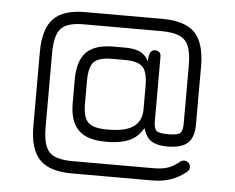

<svg xmlns="http://www.w3.org/2000/svg" viewBox="-44 -605 802 656"><g transform="rotate(5 356.5 -276.5)"><path d="M617 -40Q570 0 501 0H226Q149 0.5 114.5 -34.8Q80 -70 80 -150V-403Q80 -483.5 114.5 -518.8Q149 -554 226 -553H486Q565 -553 599 -518Q633 -483 633 -402V-203Q633 -159 611.5 -139.5Q590 -120 541 -120Q509 -120 489 -131.2Q469 -142.5 459 -176Q439.5 -142.5 409 -130.2Q378.5 -118 337 -118H330Q266.5 -118 236.8 -147.5Q207 -177 207 -240V-319Q207 -385 236.2 -414.5Q265.5 -444 329 -444H370Q395.5 -444 415.8 -437Q436 -430 450 -405Q451 -428.5 457 -436.2Q463 -444 471 -444Q481.5 -444 486.8 -438.8Q492 -433.5 492 -423V-203Q492 -177.5 500.8 -169.8Q509.5 -162 541 -162Q572.5 -162 581.8 -169.8Q591 -177.5 591 -203V-402Q591 -444 581.5 -467.8Q572 -491.5 549.2 -501.2Q526.5 -511 486 -511H226Q166 -512 144 -489Q122 -466 122 -403V-150Q122 -87 144 -64.2Q166 -41.5 226 -42H501Q531 -42 550.8 -48.8Q570.5 -55.5 590 -72Q596.5 -77 604 -77Q613 -77 619 -71Q625 -65 625 -56Q625 -46.5 617 -40ZM249 -240Q249 -194.5 266.8 -177.2Q284.5 -160 330 -160H337Q395 -160 422.5 -179.8Q450 -199.5 450 -240V-318Q450 -367.5 433.2 -384.8Q416.5 -402 370 -402H329Q283.5 -402 266.2 -385Q249 -368 249 -319Z"/></g></svg>

Font: Jura Light Light
Style: Regular
Weight: 300
Version: Version 5.106